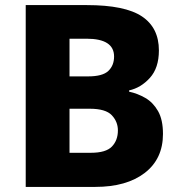

<svg xmlns="http://www.w3.org/2000/svg" viewBox="-20 -734 709 754"><path d="M321 -714Q471 -714 537.5 -669.5Q604 -625 604 -536Q604 -467 568.5 -428Q533 -389 487 -379V-374Q520 -367 550.5 -349.5Q581 -332 600.5 -298Q620 -264 620 -208Q620 -110 548.5 -55Q477 0 354 0H81V-714ZM326 -434Q383 -434 405.5 -455.5Q428 -477 428 -512Q428 -582 320 -582H253V-434ZM253 -307V-134H337Q396 -134 419.5 -158.5Q443 -183 443 -222Q443 -256 419 -281.5Q395 -307 332 -307Z"/></svg>

Font: Noto Sans Canadian Aboriginal ExtraBold
Style: Regular
Weight: 800
Designer: Monotype Design Team, Typotheque's Kevin King
Foundry: Monotype Imaging Inc.
Version: Version 2.004; ttfautohint (v1.8.4.7-5d5b)